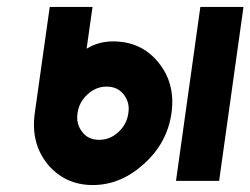

<svg xmlns="http://www.w3.org/2000/svg" viewBox="-20 -520 720 552"><path d="M286 -271Q318 -271 335 -249Q354 -226 349 -195Q345 -163 320 -140Q296 -118 265 -118Q234 -118 217 -140Q198 -163 203 -195Q207 -226 232 -249Q256 -271 286 -271ZM305 -401Q285 -401 266 -396Q247 -391 229 -380L246 -500H123L80 -195Q68 -109 116 -49Q166 12 247 12Q327 12 394 -49Q461 -109 473 -195Q485 -280 435 -341Q386 -401 305 -401ZM556 -500 486 0H610L680 -500Z"/></svg>

Font: Unageo
Style: Bold-Italic
Weight: 700
Designer: Richard Sepsi
Foundry: Richard Sepsi
Version: Version 2.000